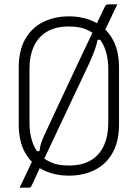

<svg xmlns="http://www.w3.org/2000/svg" viewBox="-20 -796 640 892"><path d="M525 -776Q509 -742 493 -708.5Q477 -675 461 -642L459 -611H415L435 -620Q431 -595 422 -569Q413 -543 396 -505Q360 -429 324 -352.5Q288 -276 252 -199.5Q216 -123 180 -47Q178 -43 176 -39Q174 -35 172 -30Q163 -11 156.5 2.5Q150 16 144 30Q138 44 128 64Q124 73 121 74.5Q118 76 111 76Q106 76 100.5 76Q95 76 90 76Q85 76 80 76Q75 76 71 76Q83 51 93 30Q103 9 112 -10Q121 -29 130 -48L139 -94H166L163 -85Q164 -100 166.5 -113Q169 -126 174.5 -141Q180 -156 190 -177Q228 -258 269 -346Q310 -434 349 -516.5Q388 -599 418 -662Q420 -667 422 -671Q424 -675 426 -679Q437 -703 446.5 -722.5Q456 -742 463 -757Q469 -770 473 -773Q477 -776 487 -776Q494 -776 499.5 -776Q505 -776 511 -776Q517 -776 525 -776ZM300 -720Q367 -720 419.5 -694Q472 -668 502.5 -615Q533 -562 533 -481V-219Q533 -138 502.5 -85Q472 -32 419.5 -6Q367 20 301 20Q234 20 181 -6Q128 -32 97.5 -85Q67 -138 67 -219V-481Q67 -562 97.5 -615Q128 -668 181 -694Q234 -720 300 -720ZM117 -224Q117 -179 129.5 -139.5Q142 -100 168 -74Q190 -53 221 -40Q252 -27 300 -27Q362 -27 402.5 -51.5Q443 -76 463 -120.5Q483 -165 483 -224V-476Q483 -506 477.5 -534Q472 -562 461 -585.5Q450 -609 432 -626Q410 -647 379 -660Q348 -673 300 -673Q238 -673 197.5 -648.5Q157 -624 137 -580Q117 -536 117 -476Z"/></svg>

Font: Recursive Monospace Light
Style: Regular
Weight: 300
Version: Version 1.047